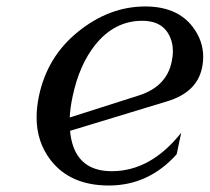

<svg xmlns="http://www.w3.org/2000/svg" viewBox="-20 -567 652 597"><path d="M196.8 -201.7Q196.8 -201.7 411.1 -270Q497.6 -297.4 513.7 -374.5Q517.6 -392.1 517.6 -407.7Q517.6 -431.6 508.8 -451.7Q486.8 -502.4 422.4 -502.4Q335.9 -502.4 275.9 -427.2Q226.6 -365.2 206.1 -268.6Q198.2 -232.4 196.8 -201.7ZM318.4 9.8Q198.7 9.8 137.7 -68.8Q93.8 -125.5 93.8 -202.1Q93.8 -233.4 101.1 -268.6Q127 -391.1 222.7 -468.3Q319.8 -546.9 431.6 -546.9Q531.2 -546.9 579.6 -482.9Q611.8 -440.4 611.8 -390.1Q611.8 -373 607.9 -355Q591.8 -279.8 500 -252L197.8 -160.2Q200.2 -132.8 208.5 -109.9Q236.3 -34.7 327.6 -34.7Q448.7 -34.7 543.5 -154.3L529.3 -87.4Q442.4 9.8 318.4 9.8Z"/></svg>

Font: Modern Antiqua
Style: Book Oblique
Weight: 400
Italic angle: -12°
Designer: Wojciech Kalinowski "wmk69" (wmk69@o2.pl)
Foundry: Wojciech Kalinowski "wmk69" (wmk69@o2.pl)
Version: Version 3.1.0; 2021-05-28